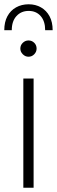

<svg xmlns="http://www.w3.org/2000/svg" viewBox="-28 -877 266 897"><path d="M106 -857Q138 -857 163.5 -842.5Q189 -828 203.5 -801Q218 -774 218 -736H183Q183 -778 162 -802Q141 -826 106 -826Q71 -826 49 -802Q27 -778 27 -736H-8Q-8 -774 6.5 -801Q21 -828 47 -842.5Q73 -857 106 -857ZM81 0V-510H129V0ZM105 -612Q90 -612 78.5 -623.5Q67 -635 67 -650Q67 -666 78.5 -677Q90 -688 105 -688Q121 -688 132 -677Q143 -666 143 -650Q143 -635 132 -623.5Q121 -612 105 -612Z"/></svg>

Font: MuseoModerno Thin ExtraLight
Style: Regular
Weight: 250
Version: Version 1.002